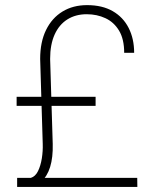

<svg xmlns="http://www.w3.org/2000/svg" viewBox="-20 -741 605 761"><path d="M524.4 0H47.9V-36.1H523.9ZM358.9 -321.3H45.9V-357.4H358.9ZM178.7 -507.3 189 -170.4Q190.4 -117.2 178.7 -79.3Q167 -41.5 143.1 -21.5L102.5 -36.1Q120.1 -41.5 130.6 -62.7Q141.1 -84 145.8 -113.3Q150.4 -142.6 149.4 -170.4L139.2 -507.3Q139.2 -574.7 162.6 -622.3Q186 -669.9 227.8 -695.3Q269.5 -720.7 325.2 -720.7Q385.3 -720.7 426.8 -696.8Q468.3 -672.9 490 -630.1Q511.7 -587.4 511.7 -531.7H472.2Q472.2 -585.9 451.9 -619.6Q431.6 -653.3 397.9 -668.9Q364.3 -684.6 323.7 -684.6Q279.8 -684.6 247.1 -664.1Q214.4 -643.6 196.5 -604Q178.7 -564.5 178.7 -507.3Z"/></svg>

Font: Roboto ExtraLight
Style: Regular
Weight: 250
Designer: Christian Robertson
Foundry: Google
Version: Version 3.009; 2024